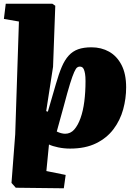

<svg xmlns="http://www.w3.org/2000/svg" viewBox="-20 -787 732 1035"><path d="M65 225 42 199 62 -63 82 -671 1 -685 11 -767H262L278 -756L266 -427L229 -188L238 -185L281 -333Q297 -389 313 -426.5Q329 -464 350.5 -487.5Q372 -511 401.5 -521.5Q431 -532 473 -532Q526 -532 568 -508.5Q610 -485 635 -437Q660 -389 660 -316Q660 -256 644 -197.5Q628 -139 592 -91Q556 -43 498 -14.5Q440 14 358 14Q325 14 294 7.5Q263 1 244 -8L230 135L334 156L324 228ZM410 -428Q402 -428 395.5 -423Q389 -418 380 -398.5Q371 -379 357.5 -335.5Q344 -292 324 -216L286 -78Q298 -72 310 -69Q322 -66 331 -66Q360 -66 380 -88.5Q400 -111 414 -150Q428 -189 434.5 -240Q441 -291 441 -350Q441 -374 438.5 -389Q436 -404 432 -413Q428 -422 422.5 -425Q417 -428 410 -428Z"/></svg>

Font: Literata 18pt Black
Style: Italic
Weight: 900
Italic angle: -2°
Designer: Latin by Veronika Burian and Jose Scaglione. Greek by Irene Vlachou. Cyrillic by Vera Evstafieva
Foundry: TypeTogether
Version: Version 3.103;gftools[0.9.29]